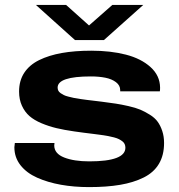

<svg xmlns="http://www.w3.org/2000/svg" viewBox="-20 -744 724 776"><path d="M125 -724.1H247.1L339.8 -641.1L434.1 -724.1H559.1L399.9 -582H283.2ZM339.8 12.2Q279.3 12.2 226.1 2.7Q172.9 -6.8 130.1 -25.9Q87.4 -44.9 62.7 -76.4Q38.1 -107.9 38.1 -148.9Q38.1 -154.3 40 -166H200.2Q200.2 -164.6 199.7 -160.9Q199.2 -157.2 199.2 -155.8Q199.7 -123 239.5 -107.4Q279.3 -91.8 340.8 -91.8Q486.8 -91.8 486.8 -147Q486.8 -154.8 483.9 -161.4Q481 -168 474.6 -172.9Q468.3 -177.7 460.7 -181.6Q453.1 -185.5 440.9 -188.7Q428.7 -191.9 417.2 -194.1Q405.8 -196.3 388.4 -198.7Q371.1 -201.2 356.2 -202.9Q341.3 -204.6 319.3 -207.5Q297.4 -210.4 279.8 -212.9Q238.8 -218.8 208.3 -226.1Q177.7 -233.4 147.9 -245.8Q118.2 -258.3 99.1 -274.9Q80.1 -291.5 68.6 -316.7Q57.1 -341.8 57.1 -374Q57.1 -418 78.1 -450Q99.1 -481.9 138.4 -501.2Q177.7 -520.5 230 -529.8Q282.2 -539.1 349.1 -539.1Q427.2 -539.1 488.8 -523.2Q550.3 -507.3 588.4 -472.9Q626.5 -438.5 627 -390.1Q627 -378.9 626 -375H465.8V-379.9Q465.8 -398.9 448.7 -411.9Q431.6 -424.8 405.8 -429.9Q379.9 -435.1 347.2 -435.1Q212.9 -435.1 212.9 -390.1Q212.9 -383.3 215.6 -377.7Q218.3 -372.1 224.6 -367.7Q231 -363.3 237.8 -359.9Q244.6 -356.4 256.3 -353.5Q268.1 -350.6 277.8 -348.4Q287.6 -346.2 303.5 -344Q319.3 -341.8 330.6 -340.3Q341.8 -338.9 360.6 -336.7Q379.4 -334.5 391.1 -333Q425.3 -328.6 447.8 -325.2Q470.2 -321.8 499.3 -315.2Q528.3 -308.6 546.9 -300.8Q565.4 -293 585.4 -280.5Q605.5 -268.1 616.9 -252.4Q628.4 -236.8 635.7 -214.8Q643.1 -192.9 643.1 -166Q643.1 -116.7 622.3 -81.8Q601.6 -46.9 560.8 -26.6Q520 -6.3 466.1 2.9Q412.1 12.2 339.8 12.2Z"/></svg>

Font: Archivo Expanded
Style: Bold
Weight: 700
Width: 7
Designer: Hector Gatti
Foundry: Omnibus-Type
Version: Version 2.001